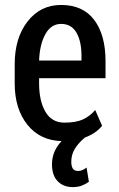

<svg xmlns="http://www.w3.org/2000/svg" viewBox="-20 -558 477 772"><path d="M390.6 -52.2Q377.9 -36.6 360.6 -24.9Q343.3 -13.2 321.3 -4.9Q293.9 18.1 280.3 41.3Q266.6 64.5 266.6 92.3Q266.6 109.9 272.7 119.6Q278.8 129.4 293.9 129.4Q304.2 129.4 312.3 125.5Q320.3 121.6 328.1 115.7L337.4 172.9Q324.7 182.1 309.3 188.2Q293.9 194.3 272.5 194.3Q234.9 194.3 211.9 170.7Q189 147 189 102.5Q189 77.1 198.2 54Q207.5 30.8 227.5 9.3Q140.6 6.8 89.8 -56.9Q39.1 -120.6 39.1 -222.7V-299.8Q39.1 -405.3 90.8 -471.7Q142.6 -538.1 225.6 -538.1Q313.5 -538.1 358.9 -477.8Q404.3 -417.5 404.3 -312V-243.7H137.2V-222.7Q137.2 -152.3 162.6 -108.6Q188 -64.9 239.3 -64.9Q286.1 -64.9 314.2 -78.1Q342.3 -91.3 362.8 -115.7ZM225.6 -461.9Q185.5 -461.9 162.6 -420.9Q139.6 -379.9 137.2 -314.5H307.6V-334.5Q307.6 -391.6 287.4 -426.8Q267.1 -461.9 225.6 -461.9Z"/></svg>

Font: Franco
Style: Regular
Weight: 400
Designer: Google
Version: Version 1.200311; 2013